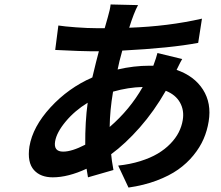

<svg xmlns="http://www.w3.org/2000/svg" viewBox="-20 -790 996 865"><path d="M489.3 -377.1 489 -375Q475.1 -293.3 474.1 -218Q565.3 -296.5 622.9 -398.1Q558.2 -396.7 489.3 -377.1ZM264.6 -106.9Q303.6 -106.9 364 -138.1Q363.3 -241.8 375 -327.1Q316.8 -291.5 275.9 -242.5Q235.1 -193.5 228.3 -153.1Q220.5 -106.9 264.6 -106.9ZM689.3 -551.1 800.8 -524.1Q794.7 -514.6 775.6 -475.1Q855.1 -447.8 894.4 -386.4Q933.6 -324.9 920.1 -242.9Q913.4 -201.3 897.2 -163.9Q881 -126.4 851.7 -90.4Q822.4 -54.3 782.5 -26.1Q742.5 2.1 685.4 23.6Q628.2 45.1 558.9 55L512.4 -44Q566.4 -49.7 612.2 -64.1Q658 -78.5 690.7 -98Q723.4 -117.5 747.5 -142.4Q771.7 -167.3 785.2 -193.9Q798.7 -220.5 803.3 -248.9Q810.7 -292.6 791 -327.9Q771.3 -363.3 726.9 -381Q674.4 -289.1 609.7 -215.7Q545.1 -142.4 480.8 -95.2Q482.6 -70.3 491.1 -24.1L376.4 8.9Q371.1 -20.6 370 -29.8Q286.6 8.9 217.7 8.9Q190.7 8.9 169.4 0.9Q148.1 -7.1 132.8 -24.1Q117.5 -41.2 112.4 -67.5Q107.2 -93.8 112.6 -130Q127.5 -219.1 207.7 -306.5Q288 -393.8 396 -441.1Q414.4 -518.5 425.4 -558.9H394.5Q352.3 -558.9 228.7 -565L242.9 -675.1Q269.9 -670.8 322.6 -666.9Q375.4 -663 415.8 -663H451.7L465.9 -713.1Q476.2 -747.9 478.3 -769.9L601.9 -767Q583.1 -732.6 562.1 -665.1Q737.9 -671.2 889.9 -706L872.9 -596.9Q750 -573.5 530.9 -562.1Q516.3 -510.3 509.9 -476.9Q582.4 -494 654.8 -494H670.8Q684.7 -531.6 689.3 -551.1Z"/></svg>

Font: Karasuma Gothic
Style: Bold Italic
Weight: 700
Italic angle: 9.39998°
Designer: Rasmus Andersson / Ryoko Nishizuka
Foundry: Genbu
Version: Version 1.00